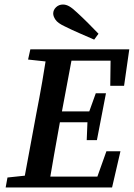

<svg xmlns="http://www.w3.org/2000/svg" viewBox="-20 -828 591 848"><path d="M5 0 13 -44 136 -57H145L134 0ZM80 0 140 -324Q154 -395 166.5 -467Q179 -539 190 -610H305L244 -285Q231 -214 218.5 -142.5Q206 -71 194 0ZM104 -565 114 -610H248L237 -552H224ZM134 0 143 -48H458L393 0L450 -160H512L475 0ZM190 -288 199 -336H400L391 -288ZM238 -560 248 -610H551L528 -449H467L469 -610L512 -560ZM363 -209 367 -307 370 -324 403 -416H448L408 -209ZM415 -679 396 -653Q364 -667 330.5 -681.5Q297 -696 265 -712Q235 -726 225 -741Q215 -756 215 -768Q215 -784 227.5 -796Q240 -808 258 -808Q272 -808 286 -800Q300 -792 321 -772Q345 -750 368.5 -726.5Q392 -703 415 -679Z"/></svg>

Font: Lisu Bosa ExtraBold
Style: Italic
Weight: 800
Italic angle: -19°
Designer: David Morse, Annie Olsen, Victor Gaultney, Frank Grießhammer (Latin)
Foundry: SIL International
Version: Version 2.000